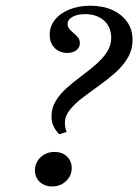

<svg xmlns="http://www.w3.org/2000/svg" viewBox="-20 -651 491 682"><path d="M190.3 -174.2Q177.4 -187.1 170.2 -202.8Q162.9 -218.5 162.9 -237.1Q162.9 -267.7 178.2 -292.7Q193.5 -317.7 217.7 -339.1Q241.9 -360.5 269 -380.6Q296 -400.8 319.8 -421.4Q343.5 -441.9 359.3 -465.3Q375 -488.7 375 -516.1Q375 -554.8 349.6 -577.8Q324.2 -600.8 282.3 -600.8Q254.8 -600.8 237.5 -591.1Q220.2 -581.5 220.2 -565.3Q220.2 -555.6 226.6 -548Q233.1 -540.3 241.9 -533.1Q250.8 -525.8 257.3 -517.7Q263.7 -509.7 263.7 -497.6Q263.7 -482.3 251.2 -472.6Q238.7 -462.9 219.4 -462.9Q191.9 -462.9 174.2 -480.6Q156.5 -498.4 156.5 -527.4Q156.5 -557.3 175 -580.6Q193.5 -604 226.6 -617.3Q259.7 -630.6 300.8 -630.6Q346 -630.6 379.4 -615.3Q412.9 -600 431.9 -573Q450.8 -546 450.8 -509.7Q450.8 -474.2 433.5 -445.2Q416.1 -416.1 388.7 -391.9Q361.3 -367.7 330.6 -346Q300 -324.2 272.6 -303.2Q245.2 -282.3 227.8 -260.5Q210.5 -238.7 210.5 -214.5Q210.5 -205.6 212.1 -197.6Q213.7 -189.5 216.9 -182.3ZM165.3 11.3Q138.7 11.3 121.4 -4.8Q104 -21 104 -46Q104 -73.4 124.2 -92.3Q144.4 -111.3 173.4 -111.3Q200.8 -111.3 217.7 -95.2Q234.7 -79 234.7 -54Q234.7 -26.6 214.5 -7.7Q194.4 11.3 165.3 11.3Z"/></svg>

Font: Playfair 5pt SemiExpanded Light Medium
Style: Italic
Weight: 500
Italic angle: -15.6°
Version: Version 2.001;gftools[0.9.30]